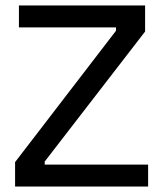

<svg xmlns="http://www.w3.org/2000/svg" viewBox="-20 -680 594 700"><path d="M35 0V-89L403 -568V-580H49V-660H509V-565L143 -91V-80H520V0Z"/></svg>

Font: Bricolage Grotesque
Style: Regular
Weight: 400
Designer: Mathieu Triay
Foundry: Atelier Triay
Version: Version 1.001;gftools[0.9.33.dev8+g029e19f]